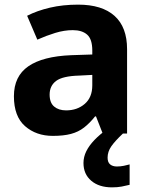

<svg xmlns="http://www.w3.org/2000/svg" viewBox="-20 -576 639 828"><path d="M317 -556Q420 -556 474 -507.5Q528 -459 528 -364V0H423L394 -74H390Q367 -45 342.5 -26Q318 -7 286 1.5Q254 10 208 10Q136 10 88 -32Q40 -74 40 -161Q40 -247 102 -290Q164 -333 287 -338L378 -341V-358Q378 -407 356 -426.5Q334 -446 294 -446Q257 -446 218 -434Q179 -422 141 -405L97 -508Q140 -530 195.5 -543Q251 -556 317 -556ZM321 -250Q250 -248 222 -227Q194 -206 194 -168Q194 -133 213.5 -116.5Q233 -100 265 -100Q313 -100 345.5 -128Q378 -156 378 -208V-253ZM444 104Q444 124 455 133Q466 142 484 142Q499 142 514 139Q529 136 539 133V221Q523 225 505 228.5Q487 232 463 232Q407 232 373.5 203.5Q340 175 340 127Q340 101 352 76.5Q364 52 387.5 27.5Q411 3 445 -21L510 0Q476 32 460 55Q444 78 444 104Z"/></svg>

Font: Noto Sans Cherokee
Style: Regular
Weight: 400
Designer: Monotype Design Team
Foundry: Monotype Imaging Inc.
Version: Version 2.001